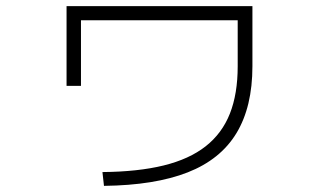

<svg xmlns="http://www.w3.org/2000/svg" viewBox="-20 -581 1040 626"><path d="M314 -20Q430 -21 513.5 -41.5Q597 -62 650.5 -104Q704 -146 729.5 -210.5Q755 -275 755 -365V-515H244V-301H197V-561H803V-365Q803 -233 751 -147Q699 -61 592 -19Q485 23 319 25Z"/></svg>

Font: M PLUS 2 Light
Style: Regular
Weight: 300
Designer: Coji Morishita
Foundry: UNDERFOREST DESIGN
Version: Version 1.001